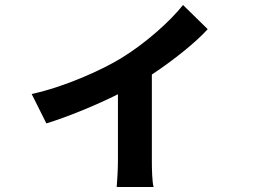

<svg xmlns="http://www.w3.org/2000/svg" viewBox="-20 -662 1040 770"><path d="M107 -285 166 -167C253 -194 365 -240 453 -284V-20C453 15 450 68 448 88H596C590 68 589 15 589 -20V-363C678 -422 766 -493 813 -545L714 -642C663 -577 562 -487 465 -428C386 -380 237 -313 107 -285Z"/></svg>

Font: Noto Sans TC
Style: Bold
Weight: 700
Designer: Ryoko NISHIZUKA 西塚涼子 (kana, bopomofo & ideographs); Paul D. Hunt (Latin, Greek & Cyrillic); Sandoll Communications 산돌커뮤니
Foundry: Adobe
Version: Version 2.004;hotconv 1.0.118;makeotfexe 2.5.65603